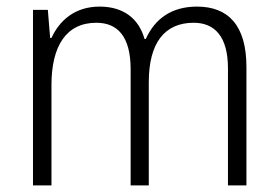

<svg xmlns="http://www.w3.org/2000/svg" viewBox="-20 -562 842 582"><path d="M577 -542C501 -542 450 -506 422 -444H418C401 -505 355 -542 282 -542C206 -542 160 -499 136 -447H132L125 -532H80V0H136V-304C136 -423 181 -493 272 -493C336 -493 376 -452 376 -352V0H431V-313C431 -432 479 -493 567 -493C631 -493 671 -451 671 -355V0H727V-359C727 -485 672 -542 577 -542Z"/></svg>

Font: Noto Sans Khmer SemiCondensed Light
Style: Regular
Weight: 300
Width: 4
Designer: Danh Hong and the Monotype Design Team
Foundry: Monotype Imaging Inc.
Version: Version 2.004